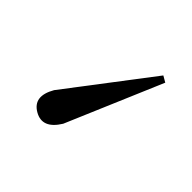

<svg xmlns="http://www.w3.org/2000/svg" viewBox="-39 -779 276 276"><g transform="rotate(-45 99.5 -641.0)"><path d="M62.5 -689.9 188.5 -593.8 183.1 -584.5 37.6 -646.5Q10.7 -663.1 22.9 -684.3Q35.2 -705.6 62.5 -689.9Z"/></g></svg>

Font: Tartlers End
Style: Regular
Weight: 200
Designer: Peter Wiegel
Foundry: Peter Wiegel
Version: Version 1.000 2013 initial release